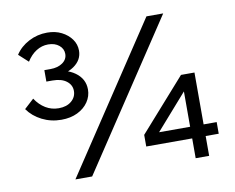

<svg xmlns="http://www.w3.org/2000/svg" viewBox="-78 -824 1134 926"><g transform="rotate(-10 488.5 -360.5)"><path d="M301 0H219L693 -715H775ZM874 0H808V-97H583V-154L808 -408H874V-154H938V-97H874ZM808 -327 656 -154H808ZM39 -376 86 -419Q107 -387 136 -369.5Q165 -352 200 -352Q239 -352 262.5 -372Q286 -392 286 -422Q286 -451 261.5 -470Q237 -489 193 -489H163V-545H193Q229 -545 252.5 -561.5Q276 -578 276 -605Q276 -630 255.5 -647Q235 -664 202 -664Q171 -664 144 -647Q117 -630 97 -598L51 -640Q75 -677 117 -699Q159 -721 207 -721Q247 -721 277.5 -705.5Q308 -690 326 -665Q344 -640 344 -609Q344 -563 302 -534Q260 -505 188 -505V-533Q265 -533 309.5 -501Q354 -469 354 -417Q354 -384 335 -356Q316 -328 282 -311.5Q248 -295 203 -295Q152 -295 108.5 -317Q65 -339 39 -376Z"/></g></svg>

Font: Wix Madefor Display
Style: Regular
Weight: 400
Designer: Dalton Maag Ltd
Foundry: Dalton Maag Ltd
Version: Version 3.100